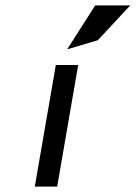

<svg xmlns="http://www.w3.org/2000/svg" viewBox="-20 -692 513 712"><path d="M343 -543 463 -672H333L229 -509ZM270 -451H187L109 0H192Z"/></svg>

Font: Charger Monospace
Style: Regular
Weight: 400
Designer: Jasper
Foundry: Cannot Into Space Fonts
Version: Version 0.980